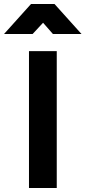

<svg xmlns="http://www.w3.org/2000/svg" viewBox="-70 -934 425 954"><path d="M74 -680V0H212V-680ZM84 -914 -50 -765H92L144 -821L193 -765H335L201 -914Z"/></svg>

Font: Online Auction - Bold
Style: Bold
Weight: 500
Designer: Mohamed Mostafa, the designer of Online Auction
Foundry: Kief Type Foundry
Version: ""